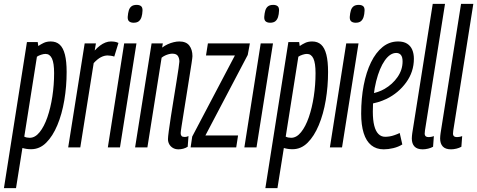

<svg xmlns="http://www.w3.org/2000/svg" viewBox="-58 -760 2460 990"><path d="M-37.7 210 80.9 -543.1H136.5L139.4 -522.7Q152.2 -531.6 167.6 -538.9Q183 -546.2 203.7 -546.2Q232.2 -546.2 250.1 -529.6Q268 -513.1 276.8 -478.3Q285.6 -443.5 285.6 -389.1Q285.6 -314.4 273.6 -243.1Q261.6 -171.8 237.8 -114.8Q213.9 -57.7 180.2 -24.2Q146.5 9.4 102.4 9.4Q89 9.4 78.3 7.7Q67.7 6.1 57.6 3L24.6 210ZM95.2 -49.5Q123.1 -49.5 146.4 -78.5Q169.7 -107.5 186.4 -155.7Q203 -203.8 212 -263Q221 -322.2 221 -382.7Q221 -434.8 209.9 -458.4Q198.8 -482 176.6 -482Q166.7 -482 153.6 -477.7Q140.6 -473.4 132.4 -467.6L67.2 -55.4Q73.3 -52.3 80.6 -50.9Q88 -49.5 95.2 -49.5Z M436.6 -536.2 430.3 -499.5Q443.9 -514.6 457.7 -524.9Q471.5 -535.2 485.6 -540.7Q499.7 -546.2 513.4 -546.2Q524.4 -546.2 533.8 -544.7Q543.1 -543.2 552.8 -538.6L531.2 -468.3Q522.5 -471.3 513.5 -472.6Q504.6 -474 496.8 -474Q479.9 -474 462.5 -465.1Q445 -456.2 425.1 -434.7L356 0H293.6L378.6 -536.2Z M498 0 582.3 -536.2H645.6L560.6 0ZM646.7 -734.8Q661.3 -734.8 669.4 -728.2Q677.5 -721.6 676.8 -705.1Q676.1 -686.3 671.7 -672.3Q667.2 -658.2 657.7 -650.5Q648.2 -642.8 630.7 -642.8Q616.5 -642.8 608.1 -649.6Q599.8 -656.3 600.5 -672.8Q601.9 -692 606 -705.8Q610.1 -719.7 619.8 -727.3Q629.4 -734.8 646.7 -734.8Z M723.6 -536.2H781.6L778 -514.7Q792.4 -525.4 807.4 -532.1Q822.4 -538.9 837.7 -542.5Q852.9 -546.2 866.5 -546.2Q901.9 -546.2 918.1 -525.1Q934.3 -504 934.3 -470.4Q934.3 -464.1 929.8 -434.2Q925.2 -404.3 918.3 -361.2Q911.5 -318 903.9 -270.6Q896.4 -223.2 889.5 -180.6Q882.6 -137.9 878.1 -108.7Q873.6 -79.6 873.6 -73.5Q873.6 -64 878.1 -58.9Q882.6 -53.8 893.8 -53.8Q897.9 -53.8 902.5 -54.5Q907 -55.2 913.9 -58.3L909.8 -3.3Q898.9 3.6 886.5 6.8Q874.2 10 862.2 10Q846 10 833.8 2.9Q821.5 -4.3 814.8 -16.2Q808.1 -28.1 808.1 -42.9Q808.1 -53.1 812.3 -84.6Q816.5 -116.2 823.2 -159.4Q830 -202.5 837.5 -249.1Q845 -295.7 851.8 -337.6Q858.5 -379.5 862.7 -407.9Q866.9 -436.3 866.9 -442.3Q866.9 -459.7 859.2 -471.5Q851.5 -483.3 829.9 -483.3Q822.8 -483.3 812.7 -480.8Q802.6 -478.2 792.9 -473.6Q783.1 -469 775.3 -462.5L702 0H638.6Z M924.9 0 933.1 -55.8 1153.2 -474.1H1004.2L1014 -536.2H1230.4L1219.4 -476.7L1001.1 -61.5H1169.5L1160 0Z M1202 0 1286.3 -536.2H1349.6L1264.6 0ZM1350.7 -734.8Q1365.3 -734.8 1373.4 -728.2Q1381.5 -721.6 1380.8 -705.1Q1380.1 -686.3 1375.7 -672.3Q1371.2 -658.2 1361.7 -650.5Q1352.2 -642.8 1334.7 -642.8Q1320.5 -642.8 1312.1 -649.6Q1303.8 -656.3 1304.5 -672.8Q1305.9 -692 1310 -705.8Q1314.1 -719.7 1323.8 -727.3Q1333.4 -734.8 1350.7 -734.8Z M1310.3 210 1428.9 -543.1H1484.5L1487.4 -522.7Q1500.2 -531.6 1515.6 -538.9Q1531 -546.2 1551.7 -546.2Q1580.2 -546.2 1598.1 -529.6Q1616 -513.1 1624.8 -478.3Q1633.6 -443.5 1633.6 -389.1Q1633.6 -314.4 1621.6 -243.1Q1609.6 -171.8 1585.8 -114.8Q1561.9 -57.7 1528.2 -24.2Q1494.5 9.4 1450.4 9.4Q1437 9.4 1426.3 7.7Q1415.7 6.1 1405.6 3L1372.6 210ZM1443.2 -49.5Q1471.1 -49.5 1494.4 -78.5Q1517.7 -107.5 1534.4 -155.7Q1551 -203.8 1560 -263Q1569 -322.2 1569 -382.7Q1569 -434.8 1557.9 -458.4Q1546.8 -482 1524.6 -482Q1514.7 -482 1501.6 -477.7Q1488.6 -473.4 1480.4 -467.6L1415.2 -55.4Q1421.3 -52.3 1428.6 -50.9Q1436 -49.5 1443.2 -49.5Z M1643 0 1727.3 -536.2H1790.6L1705.6 0ZM1791.7 -734.8Q1806.3 -734.8 1814.4 -728.2Q1822.5 -721.6 1821.8 -705.1Q1821.1 -686.3 1816.7 -672.3Q1812.2 -658.2 1802.7 -650.5Q1793.2 -642.8 1775.7 -642.8Q1761.5 -642.8 1753.1 -649.6Q1744.8 -656.3 1745.5 -672.8Q1746.9 -692 1751 -705.8Q1755.1 -719.7 1764.8 -727.3Q1774.4 -734.8 1791.7 -734.8Z M1854.3 -276.9Q1873 -280 1890.9 -286.2Q1908.7 -292.3 1924.6 -301.4Q1966.2 -325.5 1992 -362.9Q2017.8 -400.3 2017.8 -443.2Q2017.8 -466.5 2008.9 -476.8Q2000.1 -487 1985.1 -487Q1953.5 -487 1926.1 -448.2Q1898.8 -409.4 1881.6 -341.1Q1864.4 -272.8 1864.4 -184.5Q1864.4 -141 1871.7 -112.2Q1879 -83.4 1893.3 -69.1Q1907.6 -54.7 1927.9 -54.7Q1939.5 -54.7 1951.4 -56.7Q1963.4 -58.7 1976.2 -63.2Q1989.1 -67.6 2003 -74.2L2016.4 -15.2Q1996.2 -2.5 1969.9 3.8Q1943.7 10 1920.7 10Q1882.3 10 1856.2 -11.2Q1830.1 -32.5 1817.2 -73.8Q1804.3 -115.1 1804.3 -174.2Q1804.3 -252.6 1817.3 -320.3Q1830.3 -388.1 1855 -438.7Q1879.8 -489.3 1915 -517.8Q1950.2 -546.2 1994.9 -546.2Q2022.9 -546.2 2041 -534.9Q2059.1 -523.6 2067.6 -503.5Q2076.1 -483.3 2076.1 -457.1Q2076.1 -389.9 2036.4 -335.1Q1996.7 -280.3 1935.1 -250.2Q1913.3 -239.8 1889.8 -232.9Q1866.3 -226.1 1843.2 -222.9Z M2173.3 -740H2236.6L2137.2 -112.3Q2134.8 -97.6 2133.3 -87.8Q2131.8 -77.9 2131.8 -71.2Q2131.8 -65.5 2133.8 -61.5Q2135.8 -57.5 2140.4 -55.3Q2145 -53.1 2152.8 -53.1Q2157.6 -53.1 2164.2 -54.2Q2170.9 -55.2 2179.1 -58.3L2175 -3.3Q2164.1 2.9 2149.2 6.5Q2134.3 10 2121.6 10Q2092.5 10 2079 -4.8Q2065.4 -19.6 2065.4 -46Q2065.4 -52 2066.1 -59.1Q2066.7 -66.1 2067.7 -73.1Z M2319.3 -740H2382.6L2283.2 -112.3Q2280.8 -97.6 2279.3 -87.8Q2277.8 -77.9 2277.8 -71.2Q2277.8 -65.5 2279.8 -61.5Q2281.8 -57.5 2286.4 -55.3Q2291 -53.1 2298.8 -53.1Q2303.6 -53.1 2310.2 -54.2Q2316.9 -55.2 2325.1 -58.3L2321 -3.3Q2310.1 2.9 2295.2 6.5Q2280.3 10 2267.6 10Q2238.5 10 2225 -4.8Q2211.4 -19.6 2211.4 -46Q2211.4 -52 2212.1 -59.1Q2212.7 -66.1 2213.7 -73.1Z"/></svg>

Font: Georama
Style: Italic
Weight: 400
Width: 2
Italic angle: -9°
Designer: Jean-Baptiste Levee
Foundry: Production Type
Version: Version 1.000